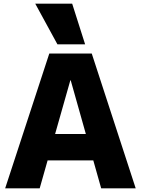

<svg xmlns="http://www.w3.org/2000/svg" viewBox="-20 -1020 763 1040"><path d="M8 0 247 -730H477L715 0H528L363 -585H361L195 0ZM164 -151V-294H559V-151ZM291 -780 171 -1000H371L441 -780Z"/></svg>

Font: M PLUS 2 ExtraBold
Style: Regular
Weight: 800
Version: Version 1.001